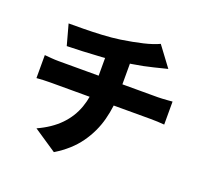

<svg xmlns="http://www.w3.org/2000/svg" viewBox="-145 -979 1291 1216"><g transform="rotate(20 500.0 -371.0)"><path d="M145 -731Q184 -731 243.5 -731.5Q303 -732 368.5 -735.5Q434 -739 489 -747Q529 -753 565.5 -760Q602 -767 634 -774.5Q666 -782 692.5 -791Q719 -800 738 -809L837 -676Q806 -669 784 -663Q762 -657 748 -654Q716 -646 681.5 -639Q647 -632 611 -626.5Q575 -621 537 -615Q480 -607 414 -602.5Q348 -598 287 -595.5Q226 -593 183 -592ZM181 -37Q271 -78 327.5 -136Q384 -194 410.5 -268.5Q437 -343 437 -431Q437 -431 437 -450Q437 -469 437 -511.5Q437 -554 437 -626L597 -643Q597 -616 597 -587Q597 -558 597 -530.5Q597 -503 597 -481.5Q597 -460 597 -447Q597 -434 597 -434Q597 -337 573 -245Q549 -153 492 -73Q435 7 336 67ZM72 -491Q95 -489 119 -487Q143 -485 167 -485Q180 -485 219 -485Q258 -485 314 -485Q370 -485 434 -485Q498 -485 562.5 -485Q627 -485 683.5 -485Q740 -485 780.5 -485Q821 -485 836 -485Q847 -485 865.5 -486Q884 -487 903 -488.5Q922 -490 933 -491V-336Q911 -338 886 -339Q861 -340 839 -340Q825 -340 785 -340Q745 -340 688 -340Q631 -340 566 -340Q501 -340 436 -340Q371 -340 314.5 -340Q258 -340 219 -340Q180 -340 168 -340Q146 -340 119 -339Q92 -338 72 -336Z"/></g></svg>

Font: Noto Sans SC Black
Style: Regular
Weight: 900
Designer: Ryoko NISHIZUKA  (kana, bopomofo & ideographs); Paul D. Hunt (Latin, Greek & Cyrillic); Sandoll Communications , Soo-you
Foundry: Adobe
Version: Version 2.004-H2;hotconv 1.0.118;makeotfexe 2.5.65603